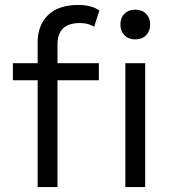

<svg xmlns="http://www.w3.org/2000/svg" viewBox="-20 -755 699 775"><path d="M32 0ZM212 -500H379V-431H212V0H132V-431H32V-500H132V-584Q132 -653 174 -694Q216 -735 296 -735Q323 -735 345.5 -729Q368 -723 381 -712L360 -647Q336 -662 303 -662Q212 -662 212 -576ZM466 -656Q466 -683 482.5 -699.5Q499 -716 526 -716Q553 -716 569.5 -699.5Q586 -683 586 -656Q586 -629 569.5 -612.5Q553 -596 526 -596Q499 -596 482.5 -612.5Q466 -629 466 -656ZM566 0H486V-500H566Z"/></svg>

Font: Work Sans
Style: Regular
Weight: 400
Designer: Wei Huang
Foundry: Wei Huang
Version: Version 1.500; ttfautohint (v1.6)